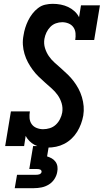

<svg xmlns="http://www.w3.org/2000/svg" viewBox="-20 -763 542 1003"><path d="M229 8Q211 8 193.5 5Q176 2 161 -6Q146 -14 134 -26Q122 -38 114 -53L106 0H7L37 -181H136Q133 -163 134.5 -145.5Q136 -128 145.5 -114.5Q155 -101 171.5 -94.5Q188 -88 205 -88Q223 -88 240.5 -93.5Q258 -99 271.5 -111.5Q285 -124 293.5 -141Q302 -158 305 -175Q309 -200 302 -223.5Q295 -247 281.5 -266Q268 -285 250.5 -300.5Q233 -316 215.5 -331.5Q198 -347 181.5 -363Q165 -379 151 -398Q137 -417 126 -437.5Q115 -458 108 -481.5Q101 -505 99.5 -529.5Q98 -554 103 -579Q106 -599 112 -618Q118 -637 127 -655.5Q136 -674 149 -691Q162 -708 179 -721Q196 -734 216 -738.5Q236 -743 255 -743Q277 -743 297.5 -739Q318 -735 336 -726.5Q354 -718 369 -704.5Q384 -691 393 -673L403 -735H502L472 -554H373Q376 -572 374.5 -589.5Q373 -607 363.5 -620.5Q354 -634 338 -640.5Q322 -647 305 -647Q288 -647 271.5 -641Q255 -635 242.5 -622Q230 -609 222.5 -593Q215 -577 212 -560Q208 -535 215 -512Q222 -489 235 -470Q248 -451 265.5 -435.5Q283 -420 300.5 -404.5Q318 -389 334.5 -373Q351 -357 365 -338.5Q379 -320 390 -299.5Q401 -279 408 -255.5Q415 -232 417 -208Q419 -184 415 -159Q411 -137 403 -115.5Q395 -94 383 -74.5Q371 -55 353.5 -38.5Q336 -22 315.5 -11.5Q295 -1 273 3.5Q251 8 229 8ZM57 220 69 150H169Q173 150 177.5 149.5Q182 149 186 147.5Q190 146 193.5 142.5Q197 139 197 135Q198 131 195.5 127.5Q193 124 189.5 122.5Q186 121 182 120.5Q178 120 174 120H133L153 0H235L226 54Q239 58 250.5 64.5Q262 71 270 82Q278 93 280 107Q282 121 279 135Q276 154 264.5 172Q253 190 235 201Q217 212 197 216Q177 220 157 220Z"/></svg>

Font: Iosevka Slab
Style: Bold Italic
Weight: 700
Italic angle: -9°
Monospace: yes
Designer: Belleve Invis
Foundry: Belleve Invis
Version: Version 11.1.0; ttfautohint (v1.8.3)